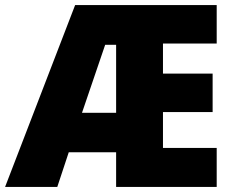

<svg xmlns="http://www.w3.org/2000/svg" viewBox="-25 -734 916 754"><path d="M826 0H431V-136H245L200 0H-5L270 -714H826V-563H615V-445H810V-294H615V-153H826ZM297 -291H431V-558H388Z"/></svg>

Font: Noto Sans Lao SemiCondensed Black
Style: Regular
Weight: 900
Width: 4
Designer: Monotype Design Team
Foundry: Monotype Imaging Inc.
Version: Version 2.003; ttfautohint (v1.8.4.7-5d5b)